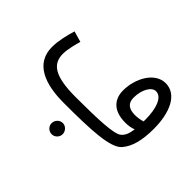

<svg xmlns="http://www.w3.org/2000/svg" viewBox="-153 -729 1164 1164"><g transform="rotate(45 429.0 -147.0)"><path d="M319 21H320C557 21 711 14 759 -39C800 -86 818 -155 818 -255C818 -390 771 -501 673 -501C581 -501 521 -391 521 -287C521 -216 562 -158 669 -158C691 -158 716 -161 738 -170C732 -127 721 -102 700 -86C667 -61 545 -55 346 -55C161 -55 106 -102 106 -187C106 -226 122 -284 130 -312L60 -332C45 -282 30 -221 30 -169C30 -26 160 21 319 21ZM597 -301C597 -370 629 -425 666 -425C718 -425 742 -348 742 -261C742 -254 742 -248 742 -242C723 -236 699 -232 678 -232C628 -232 597 -251 597 -301ZM403 207C429 207 450 185 450 160C450 134 429 111 403 111C376 111 355 134 355 160C355 185 376 207 403 207Z"/></g></svg>

Font: Noto Sans Arabic UI Cn
Style: Regular
Weight: 400
Width: 3
Designer: Monotype Design Team, Nadine Chahine and Nizar Qandah
Foundry: Monotype Imaging Inc.
Version: Version 2.010